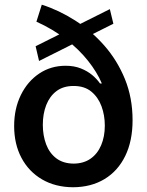

<svg xmlns="http://www.w3.org/2000/svg" viewBox="-20 -789 627 821"><path d="M464.8 -687.5 147 -528.3 132.3 -591.3 449.7 -750ZM292.5 11.7Q216.3 11.2 159.7 -22Q103 -55.2 71.8 -114Q40.5 -172.9 40.5 -250Q40.5 -324.2 69.1 -382.6Q97.7 -440.9 147.5 -474.4Q197.3 -507.8 260.7 -507.8Q296.9 -507.8 325.2 -496.6Q353.5 -485.4 374 -468.3Q394.5 -451.2 407.7 -432.1H415.5Q395 -480.5 356.4 -529.1Q317.9 -577.6 262.5 -620.8Q207 -664.1 135.7 -696.3L158.7 -769Q231.9 -745.6 301.3 -701.4Q370.6 -657.2 426 -594.2Q481.4 -531.2 514.2 -450.9Q546.9 -370.6 546.9 -274.9Q546.9 -186.5 515.6 -122.3Q484.4 -58.1 427.2 -23.4Q370.1 11.2 292.5 11.7ZM294.9 -89.4Q337.9 -89.8 367.4 -110.6Q397 -131.3 412.6 -168.2Q428.2 -205.1 428.2 -252Q428.2 -295.9 414.1 -334.5Q399.9 -373 370.6 -397.2Q341.3 -421.4 294.9 -421.4Q250.5 -421.4 221.4 -399.4Q192.4 -377.4 177.7 -339.8Q163.1 -302.2 163.1 -255.4Q163.1 -210 177.2 -172.1Q191.4 -134.3 220.7 -112.1Q250 -89.8 294.9 -89.4Z"/></svg>

Font: Inter 18pt SemiBold
Style: Regular
Weight: 600
Designer: Rasmus Andersson
Foundry: rsms
Version: Version 4.001;git-66647c0bb